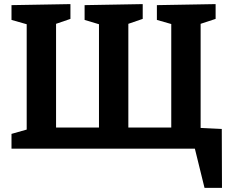

<svg xmlns="http://www.w3.org/2000/svg" viewBox="-20 -724 1124 935"><path d="M1060 -96 1061 191H976L929 0H36V-72L110 -93V-606L36 -627V-699L323 -704V-632L253 -608V-103H462V-606L392 -627V-699L675 -704V-632L605 -608V-103H814V-607L744 -627V-699L1030 -704V-632L957 -608V-101Z"/></svg>

Font: Bitter Pro
Style: Bold
Weight: 700
Designer: Sol Matas, and Bitter project Authors
Foundry: Sol Matas
Version: Version 1.010